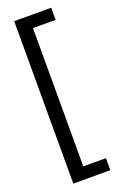

<svg xmlns="http://www.w3.org/2000/svg" viewBox="-168 -836 627 981"><g transform="rotate(-20 145.5 -345.5)"><path d="M49.8 96.2V-787.1H251V-721.2H127.9V30.8H251V96.2Z"/></g></svg>

Font: Prompt Light
Style: Regular
Weight: 300
Designer: Katatrad Team
Foundry: CadsonDemak
Version: Version 1.000;PS 001.000;hotconv 1.0.88;makeotf.lib2.5.64775